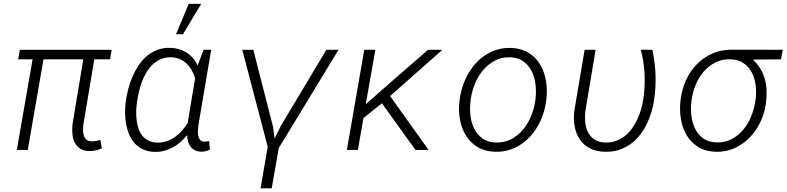

<svg xmlns="http://www.w3.org/2000/svg" viewBox="-20 -791 4150 1013"><path d="M560.5 -478H477.5L419.4 -130.9Q418 -117.2 418.2 -102.3Q418.5 -87.4 422.6 -75Q426.8 -62.5 436.3 -54.2Q445.8 -45.9 463.4 -45.4Q475.1 -44.9 486.8 -47.6Q498.5 -50.3 509.8 -52.7L517.1 -7.8Q485.4 6.3 450.7 5.9Q420.4 5.4 402.1 -7.1Q383.8 -19.5 374 -39.3Q364.3 -59.1 362.1 -83.7Q359.9 -108.4 362.3 -133.8L419.4 -478H209.5L126.5 0H68.8L151.9 -478H75.7L85 -528.3H569.3Z M1094.2 -528.3 1026.4 -128.4Q1025.4 -118.2 1024.4 -104Q1023.4 -89.8 1025.6 -76.7Q1027.8 -63.5 1034.9 -54Q1042 -44.4 1057.1 -43.9Q1064 -43.5 1070.3 -44.7Q1076.7 -45.9 1083.5 -46.9L1087.4 -1Q1076.7 3.4 1066.2 6.3Q1055.7 9.3 1043.5 9.3Q1023.9 9.3 1009.8 2.4Q995.6 -4.4 986.3 -16.4Q977.1 -28.3 972.4 -44.2Q967.8 -60.1 967.3 -78.1Q950.7 -58.1 931.9 -41.5Q913.1 -24.9 891.4 -13.2Q869.6 -1.5 845.5 4.9Q821.3 11.2 794.4 10.3Q760.3 9.3 734.9 -2.7Q709.5 -14.6 691.7 -33.9Q673.8 -53.2 662.6 -78.9Q651.4 -104.5 646 -132.8Q640.6 -161.1 639.9 -190.7Q639.2 -220.2 642.6 -248L644 -258.8Q648.4 -290 657.2 -323.2Q666 -356.4 679.4 -387.7Q692.9 -418.9 711.7 -446.8Q730.5 -474.6 754.9 -495.4Q779.3 -516.1 810.1 -527.8Q840.8 -539.6 877.9 -538.6Q926.3 -537.6 964.4 -513.4Q1002.4 -489.3 1022.9 -445.8L1054.2 -528.3ZM702.1 -246.6Q699.2 -226.1 698.7 -202.6Q698.2 -179.2 700.9 -156.5Q703.6 -133.8 710.7 -112.8Q717.8 -91.8 730.5 -75.7Q743.2 -59.6 762.2 -49.6Q781.2 -39.6 808.1 -38.6Q835 -37.6 858.6 -45.7Q882.3 -53.7 902.6 -67.9Q922.9 -82 939.7 -101.1Q956.5 -120.1 970.2 -142.1L1009.3 -377.4Q1002.9 -399.9 991.9 -419.7Q981 -439.5 965.3 -454.6Q949.7 -469.7 929.7 -478.8Q909.7 -487.8 885.3 -488.8Q855 -489.7 830.6 -479.7Q806.2 -469.7 787.1 -452.1Q768.1 -434.6 753.9 -411.1Q739.7 -387.7 729.7 -361.6Q719.7 -335.4 713.4 -308.3Q707 -281.2 703.6 -256.8ZM975.6 -770.5H1041.5L945.3 -610.4H908.7Z M1702.1 -528.3H1766.1L1450.7 -9.8L1413.6 202.6H1354.5L1392.6 -16.1L1258.3 -528.3H1316.4L1419.9 -125L1428.7 -60.5L1463.4 -129.9Z M1995.1 -246.1 1897.5 -168 1868.2 0H1810.1L1901.9 -528.3H1960.4L1909.7 -240.7L1987.3 -309.6L2238.3 -528.3H2314L2038.1 -284.2L2241.2 0H2171.9Z M2405.8 -268.6Q2410.2 -303.2 2421.4 -336.9Q2432.6 -370.6 2449.7 -400.9Q2466.8 -431.2 2490 -456.8Q2513.2 -482.4 2541.5 -500.7Q2569.8 -519 2603 -529.1Q2636.2 -539.1 2674.3 -538.1Q2710.4 -537.1 2739.5 -526.1Q2768.6 -515.1 2790.8 -496.6Q2813 -478 2828.4 -452.6Q2843.8 -427.2 2852.5 -398.2Q2861.3 -369.1 2864 -337.4Q2866.7 -305.7 2863.3 -273.4L2861.3 -256.8Q2854.5 -204.6 2832.8 -156Q2811 -107.4 2776.6 -70.1Q2742.2 -32.7 2695.6 -10.7Q2648.9 11.2 2592.8 9.8Q2539.1 8.3 2500.7 -14.6Q2462.4 -37.6 2439.2 -74.5Q2416 -111.3 2407.2 -158Q2398.4 -204.6 2403.8 -252.4ZM2461.9 -252Q2458 -216.3 2462.4 -179.2Q2466.8 -142.1 2482.4 -111.3Q2498 -80.6 2525.6 -60.5Q2553.2 -40.5 2595.7 -39.1Q2640.6 -37.6 2676.8 -56.6Q2712.9 -75.7 2739.3 -106.9Q2765.6 -138.2 2781.7 -177.7Q2797.9 -217.3 2803.7 -257.3L2805.7 -272.9Q2809.6 -308.6 2805.2 -346.2Q2800.8 -383.8 2785.2 -415Q2769.5 -446.3 2741.7 -466.8Q2713.9 -487.3 2671.4 -488.8Q2626 -490.2 2590.1 -470.7Q2554.2 -451.2 2527.8 -419.7Q2501.5 -388.2 2485.4 -348.1Q2469.2 -308.1 2463.9 -268.6Z M3122.6 -528.3 3068.4 -205.6Q3064.9 -175.8 3067.6 -146.5Q3070.3 -117.2 3082 -93.8Q3093.8 -70.3 3116 -55.2Q3138.2 -40 3173.3 -39.1Q3204.1 -38.1 3229.7 -47.4Q3255.4 -56.6 3276.4 -73.2Q3297.4 -89.8 3313.7 -112.5Q3330.1 -135.3 3342 -160.6Q3354 -186 3362.1 -213.4Q3370.1 -240.7 3374 -266.6Q3383.8 -332 3380.9 -398.4Q3377.9 -464.8 3360.8 -528.8L3421.9 -528.3Q3436 -463.4 3438.5 -398.2Q3440.9 -333 3431.6 -267.1Q3426.8 -232.4 3416.5 -198.2Q3406.2 -164.1 3390.6 -132.8Q3375 -101.6 3353.5 -75.2Q3332 -48.8 3304.7 -29.5Q3277.3 -10.3 3244.1 0.2Q3210.9 10.7 3171.9 9.8Q3124.5 8.8 3091.3 -9Q3058.1 -26.9 3038.3 -56.4Q3018.6 -85.9 3011.7 -125Q3004.9 -164.1 3010.3 -207.5L3064.5 -528.3Z M4100.6 -478 3952.1 -476.6Q3974.6 -456.1 3989.7 -431.6Q4004.9 -407.2 4013.4 -379.9Q4022 -352.5 4023.9 -323.5Q4025.9 -294.4 4022.9 -264.6L4021.5 -248Q4017.1 -214.4 4005.9 -181.9Q3994.6 -149.4 3977.3 -120.4Q3960 -91.3 3936.8 -67.1Q3913.6 -43 3885.7 -25.4Q3857.9 -7.8 3825.4 1.5Q3793 10.7 3756.8 9.8Q3702.6 8.3 3664.6 -15.1Q3626.5 -38.6 3603.8 -75.9Q3581.1 -113.3 3573 -159.9Q3564.9 -206.5 3569.8 -254.4L3571.8 -271Q3578.6 -323.2 3600.3 -370.1Q3622.1 -417 3656.7 -452.1Q3691.4 -487.3 3737.3 -508.1Q3783.2 -528.8 3838.4 -528.8L4109.9 -528.3ZM3627.4 -252.4Q3623.5 -217.3 3627.9 -179.9Q3632.3 -142.6 3647.5 -111.8Q3662.6 -81.1 3689.9 -61Q3717.3 -41 3759.8 -39.6Q3804.7 -38.1 3840.3 -57.1Q3876 -76.2 3901.9 -107.4Q3927.7 -138.7 3943.6 -178.2Q3959.5 -217.8 3965.3 -257.3L3967.3 -272.9Q3971.2 -308.1 3966.3 -344.2Q3961.4 -380.4 3945.8 -409.7Q3930.2 -439 3902.6 -458Q3875 -477.1 3833.5 -478Q3790 -479.5 3754.9 -461.7Q3719.7 -443.8 3693.6 -414.1Q3667.5 -384.3 3651.4 -345.9Q3635.3 -307.6 3629.9 -268.6Z"/></svg>

Font: Roboto Mono Light
Style: Italic
Weight: 300
Designer: Google
Version: Version 2.000985; 2015; ttfautohint (v1.3)